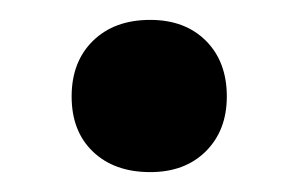

<svg xmlns="http://www.w3.org/2000/svg" viewBox="-20 -326 300 193"><path d="M52 -229Q52 -264 73.5 -285Q95 -306 131 -306Q166 -306 187 -285Q208 -264 208 -229Q208 -195 187 -174Q166 -153 131 -153Q95 -153 73.5 -173.5Q52 -194 52 -229Z"/></svg>

Font: Ysabeau Infant
Style: Bold
Weight: 700
Designer: Christian Thalmann (Catharsis Fonts)
Version: Version 0.003